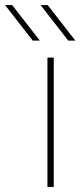

<svg xmlns="http://www.w3.org/2000/svg" viewBox="-102 -737 317 757"><path d="M85 0V-510H110V0ZM167 -577 58 -717H86L195 -577ZM27 -577 -82 -717H-54L55 -577Z"/></svg>

Font: MuseoModerno Thin Thin
Style: Regular
Weight: 250
Version: Version 1.003